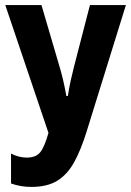

<svg xmlns="http://www.w3.org/2000/svg" viewBox="-20 -734 522 764"><path d="M481 -713.9 324.2 -209Q301.8 -136.7 274.7 -87.9Q247.6 -39.1 207.5 -14.6Q167.5 9.8 105 9.8Q62.5 9.8 23.9 -3.9V-123Q54.2 -106.9 86.9 -106.9Q123 -106.9 140.1 -128.2Q157.2 -149.4 172.9 -205.1L1 -713.9H145L213.9 -479Q223.1 -449.2 230.5 -418.2Q237.8 -387.2 244.1 -352.1H250Q255.4 -386.7 261.2 -412.8Q267.1 -439 274.9 -470.2L337.9 -713.9Z"/></svg>

Font: Open Sans Condensed
Style: Bold
Weight: 700
Width: 3
Designer: Monotype Design Team
Foundry: Monotype Imaging Inc.
Version: Version 3.003; ttfautohint (v1.8.4)